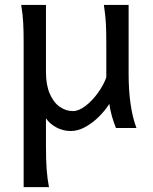

<svg xmlns="http://www.w3.org/2000/svg" viewBox="-20 -518 619 777"><path d="M422.4 -97.7Q405.8 -71.3 380.6 -46.1Q355.5 -21 325.7 -4.4Q295.9 12.2 266.1 12.2Q234.4 12.2 207.5 -2.7Q180.7 -17.6 166 -39.1V73.2Q166 130.4 168.9 168.9Q171.9 207.5 178.2 239.3H75.7V-197.8V-341.8Q75.7 -393.1 74 -425Q72.3 -457 65.9 -498H166V-227.1Q166 -174.3 181.4 -138.7Q196.8 -103 221.9 -85.7Q247.1 -68.4 275.4 -68.4Q298.8 -68.4 326.2 -89.4Q353.5 -110.4 376.5 -142.3Q399.4 -174.3 410.2 -205.1V-341.8Q410.2 -394 408.4 -424.8Q406.7 -455.6 400.4 -498H500.5V-219.7Q500.5 -84.5 532.2 0H449.2Q440.9 -20 433.3 -46.4Q425.8 -72.8 422.4 -97.7Z"/></svg>

Font: Lesson One
Style: Regular
Weight: 400
Designer: But Ko, Victor Gaultney, Annie Olsen, Julie Remington, Don Collingsworth, Eric Hays, Becca Hirsbrunner
Version: Version 1.100